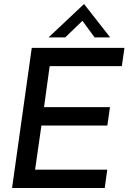

<svg xmlns="http://www.w3.org/2000/svg" viewBox="-20 -935 639 955"><path d="M138 -697H599L586 -606H227L199 -402H527L514 -310.5H186L154.5 -91H513.5L501 0H40ZM398 -915 528 -749H450.5L390 -831.5L304.5 -749H221.5Z"/></svg>

Font: HK Grotesk Medium
Style: Italic
Weight: 500
Italic angle: -8°
Designer: Alfredo Marco Pradil
Foundry: Hanken Design Co.
Version: Version 3.004